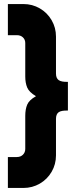

<svg xmlns="http://www.w3.org/2000/svg" viewBox="-20 -783 379 950"><path d="M19 147V-6H63Q82 -6 93.5 -17.5Q105 -29 105 -46V-210Q105 -242 114.5 -265Q124 -288 158 -307Q124 -327 114.5 -350Q105 -373 105 -404V-570Q105 -587 93.5 -598Q82 -609 63 -609H19V-763H96Q140 -763 177 -741.5Q214 -720 235.5 -683Q257 -646 257 -602V-419Q257 -396 270.5 -386.5Q284 -377 316 -378V-236Q283 -237 270 -227.5Q257 -218 257 -195V-14Q257 30 235.5 67Q214 104 177 125.5Q140 147 96 147Z"/></svg>

Font: Decalotype Black
Style: Regular
Weight: 900
Designer: Alfredo Marco Pradil
Foundry: Alfredo Marco Pradil
Version: Version 1.0